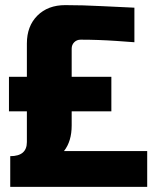

<svg xmlns="http://www.w3.org/2000/svg" viewBox="-20 -730 605 750"><path d="M260 -240Q260 -178 230 -140H555V0H20V-120Q85 -120 85 -175V-295H15V-430H85V-560Q85 -628 126 -669Q167 -710 235 -710Q302 -710 378.5 -706Q455 -702 505 -700V-565Q470 -567 436 -570Q363 -575 295 -575Q280 -575 270 -565Q260 -555 260 -540V-430H415V-295H260Z"/></svg>

Font: Russo One
Style: Regular
Weight: 400
Designer: Jovanny lemonad
Foundry: Jovanny Lemonad
Version: Version 1.001